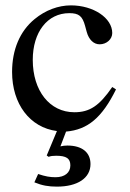

<svg xmlns="http://www.w3.org/2000/svg" viewBox="-20 -480 484 715"><path d="M398 -156C350 -86 314 -62 257 -62C165 -62 102 -142 102 -257C102 -361 157 -431 238 -431C274 -431 287 -420 297 -383L303 -361C311 -332 329 -315 351 -315C377 -315 398 -334 398 -357C398 -413 328 -460 244 -460C197 -460 149 -442 109 -409C54 -364 25 -295 25 -212C25 -93 91 -5 192 8L154 99L161 104C169 101 177 100 189 100C227 100 242 110 242 136C242 163 221 180 187 180C166 180 149 177 122 168L108 199C137 211 161 215 192 215C269 215 317 183 317 131C317 87 285 62 231 62C221 62 215 63 205 65L226 10C307 3 360 -42 412 -147Z"/></svg>

Font: XITS Math
Style: Regular
Weight: 400
Designer: MicroPress Inc., with final additions and corrections provided by Coen Hoffman, Elsevier (retired)
Version: Version 1.108